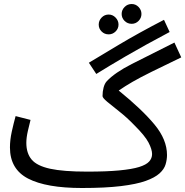

<svg xmlns="http://www.w3.org/2000/svg" viewBox="-20 -920 927 961"><path d="M639.2 -800.8Q618.2 -800.8 603.5 -815.4Q588.9 -830.1 588.9 -850.1Q588.9 -870.1 603.5 -885Q618.2 -899.9 639.2 -899.9Q659.2 -899.9 673.6 -885Q688 -870.1 688 -850.1Q688 -830.1 673.6 -815.4Q659.2 -800.8 639.2 -800.8ZM523.9 -748Q502.9 -748 488.5 -762.5Q474.1 -776.9 474.1 -796.9Q474.1 -816.9 488.5 -832Q502.9 -847.2 523.9 -847.2Q543.9 -847.2 558.6 -832Q573.2 -816.9 573.2 -796.9Q573.2 -776.9 558.6 -762.5Q543.9 -748 523.9 -748ZM461.9 -549.8 424.8 -606Q482.9 -641.1 577.4 -697.5Q671.9 -753.9 800.8 -820.8L829.1 -759.8Q699.2 -690.9 611.1 -639.4Q522.9 -587.9 461.9 -549.8ZM390.1 21Q211.9 21 120.8 -26.1Q29.8 -73.2 29.8 -182.1Q29.8 -219.2 38.8 -260.5Q47.9 -301.8 58.1 -338.9L132.8 -319.8Q127 -297.9 119.4 -264.4Q111.8 -231 111.8 -205.1Q111.8 -152.8 138.4 -121.3Q165 -89.8 231 -75.4Q296.9 -61 416 -61Q514.2 -61 577.6 -67.1Q641.1 -73.2 676.5 -84.2Q711.9 -95.2 726.6 -111.6Q741.2 -127.9 741.2 -148.9Q741.2 -171.9 723.6 -206.1Q706.1 -240.2 651.9 -293.9Q615.2 -332 578.1 -361.1Q541 -390.1 517.1 -410.2Q493.2 -430.2 493.2 -439Q493.2 -461.9 498.5 -481.9Q503.9 -502 514.2 -513.2Q554.2 -556.2 639.6 -599.6Q725.1 -643.1 853 -707L887.2 -632.8Q795.9 -588.9 738.5 -560.5Q681.2 -532.2 643.6 -510.5Q606 -488.8 574.2 -466.8Q690.9 -372.1 753.4 -296.6Q815.9 -221.2 815.9 -144Q815.9 -121.1 808.8 -97.2Q801.8 -73.2 778.3 -52Q754.9 -30.8 709 -14.4Q663.1 2 585 11.5Q506.8 21 390.1 21Z"/></svg>

Font: Kurinto Seri
Style: Regular
Weight: 400
Designer: Kurinto was developed by Clint Goss from a range of fonts that are compatible with the SIL Open Font License Version 1.1
Foundry: Clinton F. Goss
Version: Version 2.196; July 25, 2020